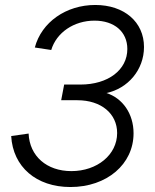

<svg xmlns="http://www.w3.org/2000/svg" viewBox="-20 -736 623 772"><path d="M263 16C410 16 517 -76 517 -200C517 -279 473 -341 408 -362C494 -380 559 -455 559 -547C559 -648 479 -716 363 -716C246 -716 147 -647 120 -545L186 -535C207 -605 277 -653 360 -653C440 -653 492 -608 492 -539C492 -455 415 -396 303 -396H238L226 -333H291C387 -333 451 -279 451 -201C451 -114 371 -48 267 -48C168 -48 99 -108 95 -199L25 -189C32 -65 126 16 263 16Z"/></svg>

Font: Uncut Sans Book Italic
Style: Regular
Weight: 350
Italic angle: -11°
Designer: Kasper Nordkvist
Foundry: UNCUT.wtf
Version: Version 1.304;Glyphs 3.2 (3246)